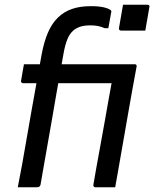

<svg xmlns="http://www.w3.org/2000/svg" viewBox="-20 -790 651 810"><path d="M81 -519H480Q484 -519 486.5 -518Q489 -517 490 -514.5Q491 -512 490 -507Q488 -489 485 -473.5Q482 -458 478 -439H78Q75 -439 72.5 -440.5Q70 -442 69 -444.5Q68 -447 69 -450Q72 -469 75 -485Q78 -501 81 -519ZM151 -11Q150 -6 146.5 -3Q143 0 137 0Q116 0 96 0Q76 0 55 0Q60 -25 64.5 -50Q69 -75 74 -100Q86 -167 95.5 -223Q105 -279 114.5 -331.5Q124 -384 134 -440Q144 -496 156 -562Q166 -615 182.5 -653Q199 -691 224 -715.5Q249 -740 283 -752Q317 -764 363 -764Q397 -764 418 -759Q439 -754 447 -747Q449 -746 449.5 -743Q450 -740 449 -737Q446 -721 443 -704Q440 -687 437 -671H422Q406 -678 392 -680.5Q378 -683 362 -683Q336 -683 319 -677.5Q302 -672 289 -661Q273 -647 263.5 -622.5Q254 -598 248 -564Q241 -525 233 -480Q225 -435 216.5 -386.5Q208 -338 199.5 -287.5Q191 -237 182 -188Q173 -139 165.5 -94Q158 -49 151 -11ZM499 -770Q512 -770 524.5 -770Q537 -770 550.5 -770Q564 -770 576.5 -770Q589 -770 602 -770Q607 -770 609.5 -767Q612 -764 610 -759L593 -661Q580 -661 567.5 -661Q555 -661 542 -661Q529 -661 516.5 -661Q504 -661 491 -661Q486 -661 483.5 -664Q481 -667 482 -672ZM464 -519Q470 -519 482 -519Q494 -519 507 -519Q520 -519 531.5 -519Q543 -519 547 -519Q551 -519 553 -518Q555 -517 556 -514.5Q557 -512 556 -508Q548 -464 538.5 -412.5Q529 -361 520 -308Q511 -255 501.5 -202Q492 -149 484 -102Q481 -84 478 -67.5Q475 -51 472 -34Q469 -17 466 0Q444 0 424 0Q404 0 382 0Q378 0 375.5 -3Q373 -6 374 -11Q379 -42 387 -85.5Q395 -129 404 -179Q413 -229 422 -278.5Q431 -328 438.5 -372Q446 -416 452 -446Q454 -460 456 -471.5Q458 -483 460 -494.5Q462 -506 464 -519Z"/></svg>

Font: RecMonoLinear Nerd Font Mono
Style: Italic
Weight: 400
Italic angle: -10°
Monospace: yes
Version: Version 1.085; ttfautohint (v1.8.4.7-5d5b);Nerd Fonts 3.2.1